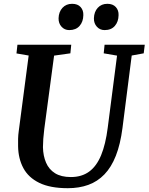

<svg xmlns="http://www.w3.org/2000/svg" viewBox="-20 -978 780 1008"><path d="M671.5 -686.5 623 -306Q612 -220.5 588.2 -160.2Q564.5 -100 528.2 -62.5Q492 -25 444 -7.5Q396 10 336 10Q243.5 10 186.2 -18Q129 -46 102.5 -95.8Q76 -145.5 75 -210Q74.5 -229 75 -249.2Q75.5 -269.5 78.5 -290.5L130.5 -686.5L66.5 -697.5L71.5 -743H354L349.5 -698L264 -686L212.5 -301Q209 -273 207.2 -248.8Q205.5 -224.5 205.5 -205Q206.5 -159.5 221.8 -124Q237 -88.5 269 -68.5Q301 -48.5 352 -48.5Q409 -48.5 448 -77Q487 -105.5 510.8 -163Q534.5 -220.5 545.5 -307L594.5 -686L524.5 -698L529 -743H740L734.5 -698ZM343.5 -820Q319 -820 303 -837.8Q287 -855.5 287.5 -882Q288.5 -916 308 -937Q327.5 -958 358.5 -958Q388 -958 403.2 -941Q418.5 -924 417.5 -898.5Q417 -864 397.8 -842Q378.5 -820 343.5 -820ZM529 -820Q504.5 -820 488.5 -837.8Q472.5 -855.5 473 -882Q474 -916 493.2 -937Q512.5 -958 543.5 -958Q572.5 -958 588 -941Q603.5 -924 602.5 -898.5Q602 -864 583 -842Q564 -820 529 -820Z"/></svg>

Font: Merriweather 28pt SemiBold
Style: Italic
Weight: 600
Italic angle: -7.8°
Version: Version 2.101